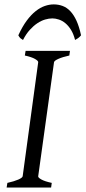

<svg xmlns="http://www.w3.org/2000/svg" viewBox="-20 -844 385 864"><path d="M292 -594.2Q261.2 -587.4 242.7 -579.1Q224.1 -570.8 223.1 -564L151.9 -50.8Q150.9 -44.9 166 -36.4Q181.2 -27.8 212.9 -21L210 0H9.8L13.2 -21Q43.9 -27.8 62.3 -35.9Q80.6 -43.9 82 -50.8L151.9 -564Q152.8 -569.8 137.7 -578.6Q122.6 -587.4 91.8 -594.2L95.2 -615.2H294.9ZM62.5 -685.1Q80.6 -724.6 100.3 -751.2Q120.1 -777.8 140.6 -793.9Q161.1 -810.1 181.6 -817.1Q202.1 -824.2 221.7 -824.2Q243.2 -824.2 262 -817.1Q280.8 -810.1 296.4 -793.7Q312 -777.3 324.2 -750.7Q336.4 -724.1 344.7 -685.1Q337.9 -676.8 331.5 -672.4Q325.2 -668 317.9 -664.1Q311 -690.9 299.6 -709.5Q288.1 -728 274.2 -739.5Q260.3 -751 244.9 -756.1Q229.5 -761.2 215.8 -761.2Q200.2 -761.2 182.9 -756.1Q165.5 -751 148.2 -739.5Q130.9 -728 114 -709.5Q97.2 -690.9 83.5 -664.1Q76.7 -668 72 -671.9Q67.4 -675.8 62.5 -685.1Z"/></svg>

Font: Gentium Plus
Style: Italic
Weight: 400
Italic angle: -8°
Designer: J. Victor Gaultney, Annie Olsen, Iska Routamaa
Foundry: SIL International
Version: Version 1.510